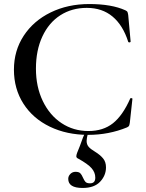

<svg xmlns="http://www.w3.org/2000/svg" viewBox="-20 -656 723 951"><path d="M601 -605Q609 -601 611 -597.5Q613 -594 615 -582L627 -450Q627 -447 622 -446Q617 -445 615 -449Q589 -531 537.5 -574Q486 -617 410 -617Q336 -617 279 -580.5Q222 -544 190 -475.5Q158 -407 158 -316Q158 -226 192 -155.5Q226 -85 285 -46Q344 -7 418 -7Q491 -7 539.5 -45.5Q588 -84 625 -168Q626 -171 631 -170Q636 -169 636 -167L623 -48Q621 -36 619 -32.5Q617 -29 609 -25Q519 12 417 12Q311 12 227 -28.5Q143 -69 96 -142.5Q49 -216 49 -311Q49 -405 97.5 -479Q146 -553 231 -594.5Q316 -636 422 -636Q533 -636 601 -605ZM409 42Q409 59 418.5 70.5Q428 82 450 95Q476 111 490.5 128.5Q505 146 505 173Q505 213 476 244Q447 275 389 275Q318 275 318 230Q318 216 328.5 205.5Q339 195 354 195Q371 195 378 202.5Q385 210 391 224Q397 238 403.5 245Q410 252 426 252Q452 252 452 224Q452 198 433.5 177Q415 156 368 130Q363 128 360.5 125Q358 122 358 118Q358 112 362 101Q376 68 391 25Q396 16 400 1L416 2Q409 30 409 42Z"/></svg>

Font: Cormorant Garamond SemiBold
Style: Regular
Weight: 600
Designer: Christian Thalmann (Catharsis Fonts)
Foundry: Catharsis Fonts
Version: Version 4.000